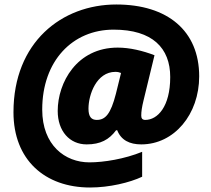

<svg xmlns="http://www.w3.org/2000/svg" viewBox="-20 -744 938 855"><path d="M381 91C467 91 558 69 613 43V-68C535 -36 442 -21 378 -21C270 -21 168 -97 168 -256C168 -473 303 -612 486 -612C659 -612 738 -530 738 -401C738 -268 681 -210 627 -210C614 -210 609 -217 609 -229C609 -248 612 -267 619 -296L668 -498C616 -518 558 -532 504 -532C322 -532 237 -376 237 -250C237 -160 290 -101 366 -101C427 -101 466 -122 497 -164H502C519 -120 557 -101 609 -101C756 -101 867 -235 867 -404C867 -607 726 -724 498 -724C255 -724 40 -556 40 -244C40 -33 179 91 381 91ZM411 -210C387 -210 374 -224 374 -260C374 -323 410 -424 494 -424C504 -424 512 -422 519 -419L496 -326C473 -236 449 -210 411 -210Z"/></svg>

Font: Noto Sans UI Black
Style: Italic
Weight: 900
Italic angle: -372°
Designer: Monotype Design Team
Foundry: Monotype Imaging Inc.
Version: Version 1.901